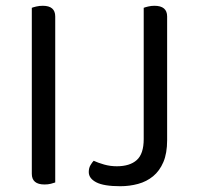

<svg xmlns="http://www.w3.org/2000/svg" viewBox="-20 -633 687 664"><path d="M171 -2Q166 0 156 2.5Q146 5 134 5Q90 5 90 -32V-606Q95 -608 105.5 -610.5Q116 -613 128 -613Q171 -613 171 -576ZM477 -606Q482 -608 492.5 -610.5Q503 -613 514 -613Q558 -613 558 -576V-148Q558 -103 545 -72.5Q532 -42 509.5 -23.5Q487 -5 457.5 3Q428 11 396 11Q339 11 313 -2.5Q287 -16 287 -38Q287 -52 293 -62Q299 -72 304 -77Q319 -70 340 -64Q361 -58 384 -58Q429 -58 453 -79.5Q477 -101 477 -152Z"/></svg>

Font: Baloo Da 2
Style: Regular
Weight: 400
Designer: Noopur Datye, Sulekha Rajkumar and Ek Type
Foundry: Ek Type
Version: Version 1.640;hotconv 1.0.111;makeotfexe 2.5.65597; ttfautoh